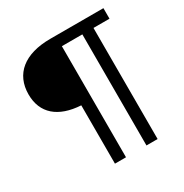

<svg xmlns="http://www.w3.org/2000/svg" viewBox="-161 -820 909 948"><g transform="rotate(-30 293.0 -346.5)"><path d="M224.1 0H287.1V-633.3H403.8V0H467.3V-633.3H558.6V-693.4H255.9C107.9 -693.4 25.4 -625 25.4 -508.8C25.4 -401.4 97.2 -339.8 224.1 -332.5Z"/></g></svg>

Font: Cascadia Code Light
Style: Regular
Weight: 300
Monospace: yes
Designer: Aaron Bell
Foundry: Saja Typeworks
Version: Version 2404.023